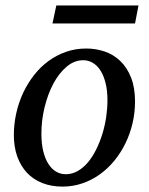

<svg xmlns="http://www.w3.org/2000/svg" viewBox="-20 -672 546 704"><path d="M374 -304.2Q374 -339.8 367.2 -367.2Q360.4 -394.5 348.6 -413.1Q336.9 -431.6 320.6 -441.4Q304.2 -451.2 285.2 -451.2Q252.4 -451.2 224.4 -427.5Q196.3 -403.8 175.8 -365.5Q155.3 -327.1 143.6 -279.1Q131.8 -231 131.8 -182.1Q131.8 -145 138.7 -117.2Q145.5 -89.4 157.7 -70.6Q169.9 -51.8 186 -42.5Q202.1 -33.2 221.2 -33.2Q244.6 -33.2 265.4 -45.2Q286.1 -57.1 303 -77.4Q319.8 -97.7 333 -124.5Q346.2 -151.4 355.5 -181.4Q364.7 -211.4 369.4 -243.2Q374 -274.9 374 -304.2ZM475.1 -299.8Q475.1 -259.3 466.1 -220.5Q457 -181.6 440.2 -147Q423.3 -112.3 399.7 -83.3Q376 -54.2 346.4 -33Q316.9 -11.7 282.2 0.2Q247.6 12.2 209 12.2Q168 12.2 134.8 -1Q101.6 -14.2 78.6 -38.8Q55.7 -63.5 43.2 -98.4Q30.8 -133.3 30.8 -176.8Q30.8 -217.3 39.6 -256.6Q48.3 -295.9 64.7 -331.1Q81.1 -366.2 104.5 -396.2Q127.9 -426.3 157.5 -448Q187 -469.7 221.9 -481.9Q256.8 -494.1 295.9 -494.1Q332 -494.1 364.5 -482.9Q397 -471.7 421.6 -447.8Q446.3 -423.8 460.7 -387.2Q475.1 -350.6 475.1 -299.8ZM475.1 -585.9H172.4L186.5 -651.9H487.8Z"/></svg>

Font: Charis SIL Eur
Style: Italic
Weight: 400
Italic angle: -11°
Foundry: SIL International
Version: Version 5.000